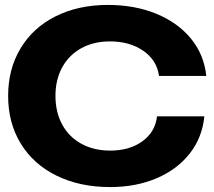

<svg xmlns="http://www.w3.org/2000/svg" viewBox="-20 -746 870 779"><path d="M427 13Q304 13 210 -33Q116 -79 64.5 -163Q13 -247 13 -357Q13 -466 63.5 -550Q114 -634 206 -680Q298 -726 418 -726Q527 -726 614.5 -690Q702 -654 755 -589Q808 -524 817 -438H625Q617 -501 562 -539.5Q507 -578 426 -578Q360 -578 310 -550.5Q260 -523 232.5 -473Q205 -423 205 -357Q205 -291 232.5 -240.5Q260 -190 310.5 -162.5Q361 -135 427 -135Q506 -135 558 -173Q610 -211 617 -274H809Q801 -189 750.5 -124Q700 -59 616 -23Q532 13 427 13Z"/></svg>

Font: Non Bureau Extended
Style: Bold
Weight: 700
Width: 7
Designer: Jona Saucedo
Foundry: Non Foundry
Version: Version 1.000; ttfautohint (v1.8.4)